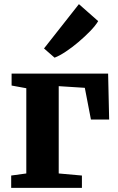

<svg xmlns="http://www.w3.org/2000/svg" viewBox="-20 -907 568 927"><path d="M34 0V-59.5L107 -69.5V-481L36 -494V-551.5H502L507 -330H419L389.5 -483L263.5 -491V-69.5L375.5 -59.5V0ZM243 -629 192.5 -673 361 -887 454 -805Q441 -783 415.2 -756.5Q389.5 -730 358.5 -703.8Q327.5 -677.5 297.2 -657.5Q267 -637.5 244.5 -629Z"/></svg>

Font: Merriweather 28pt ExtraBold
Style: Regular
Weight: 800
Version: Version 2.100